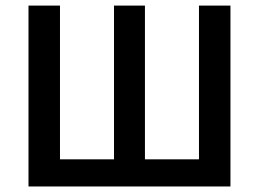

<svg xmlns="http://www.w3.org/2000/svg" viewBox="-20 -674 936 694"><path d="M83 0V-653.8H196.8V-98.1H392.1V-653.8H503.9V-98.1H699.2V-653.8H813V0Z"/></svg>

Font: Source Sans 3 Semibold
Style: Regular
Weight: 600
Designer: Paul D. Hunt
Foundry: Adobe
Version: Version 3.052;hotconv 1.1.0;makeotfexe 2.6.0